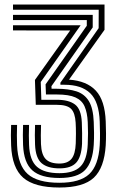

<svg xmlns="http://www.w3.org/2000/svg" viewBox="-20 -820 522 849"><path d="M242.8 9.2Q132.5 9.2 82.9 -34Q33.2 -77.2 29.2 -177Q28.2 -197.8 28.2 -221.5Q28.2 -245.2 29.2 -267.5H55.5Q53.8 -220.8 55.5 -178Q59.2 -89 102.6 -50.4Q146 -11.8 242.8 -11.8Q333.5 -11.8 374.5 -50.1Q415.5 -88.5 421 -178Q422.5 -203.8 422.2 -230.5Q422 -257.2 421 -282.2Q417.8 -370.2 378.9 -407.8Q340 -445.2 265 -445.2H247.2L247 -454.2L416.2 -695.5L416.5 -777H37.5V-800H442.2V-688.2L285.2 -467.8Q363.5 -462.5 403.8 -419.2Q444 -376 447.5 -283.2Q448.5 -257 448.8 -229.8Q449 -202.5 447.5 -177.2Q441.2 -77.8 394.9 -34.2Q348.5 9.2 242.8 9.2ZM242.8 -33Q160.5 -33 122.9 -66.8Q85.2 -100.5 82 -178.8Q80.2 -221.5 82 -267.5H108.5Q107.5 -241.2 107.6 -220.6Q107.8 -200 108.5 -179.2Q111.2 -110.5 143.6 -82.4Q176 -54.2 242.8 -54.2Q306.5 -54.2 335.8 -83.8Q365 -113.2 368 -182Q370.5 -231.8 368 -279.8Q366 -322 354.2 -349.1Q342.5 -376.2 313.6 -389.2Q284.8 -402.2 231.5 -402.2H183.2L181.5 -447L363.8 -706.2V-731.2H37.5V-754.2H390V-698.8L207.5 -439L208 -427.5H231.5Q283 -427.5 318.5 -415.9Q354 -404.2 373.1 -372.6Q392.2 -341 394.5 -280.8Q395.2 -259 395.8 -233.4Q396.2 -207.8 394.5 -179.5Q389.8 -103.2 356.2 -68.1Q322.8 -33 242.8 -33ZM242.8 -75.5Q191 -75.5 164.2 -98.2Q137.5 -121 135 -180Q133.2 -221 135 -267.5H161.5Q160.5 -242.8 160.5 -221.4Q160.5 -200 161.2 -182.8Q163.2 -136 182.4 -116.4Q201.5 -96.8 242.8 -96.8Q279 -96.8 296.1 -117.6Q313.2 -138.5 315 -186.2Q315.8 -202.5 315.8 -229Q315.8 -255.5 314.5 -277.8Q312 -321.2 294.1 -338.9Q276.2 -356.5 231.5 -356.5H138.2L134.5 -466.5L290.2 -685.2L37.5 -685.5V-708.2H336.5L160.2 -457.5L162.8 -378.8H231.5Q284 -378.8 311.6 -358Q339.2 -337.2 341.8 -278.5Q342.8 -255.5 343.1 -231Q343.5 -206.5 342.8 -184.8Q340 -126.2 317.1 -100.9Q294.2 -75.5 242.8 -75.5Z"/></svg>

Font: Big Shoulders Inline Text ExtraBold
Style: Regular
Weight: 800
Designer: Patric King
Foundry: XO Type Co
Version: Version 1.000